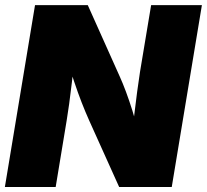

<svg xmlns="http://www.w3.org/2000/svg" viewBox="-21 -748 828 768"><path d="M-1.5 0 119.1 -727.5H330.1L458 -441.9Q470.2 -415 482.9 -380.9Q495.6 -346.7 508.3 -306.4Q521 -266.1 531.2 -221.7L504.9 -190.4Q509.3 -230 515.1 -281Q521 -332 527.6 -380.9Q534.2 -429.7 539.1 -460.9L583.5 -727.5H786.6L666 0H455.6L335.9 -265.6Q320.8 -299.3 305.9 -337.4Q291 -375.5 275.9 -420.7Q260.7 -465.8 245.1 -517.6L277.3 -524.4Q272.9 -473.1 267.1 -423.1Q261.2 -373 255.6 -332Q250 -291 245.6 -265.6L201.7 0Z"/></svg>

Font: Inter 24pt Black
Style: Italic
Weight: 900
Italic angle: -9.3988°
Designer: Rasmus Andersson
Foundry: rsms
Version: Version 4.001;git-66647c0bb